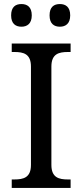

<svg xmlns="http://www.w3.org/2000/svg" viewBox="-20 -929 407 949"><path d="M276 -797C304 -797 327 -812 327 -853C327 -895 304 -909 276 -909C247 -909 225 -895 225 -853C225 -812 247 -797 276 -797ZM86 -797C114 -797 137 -812 137 -853C137 -895 114 -909 86 -909C57 -909 35 -895 35 -853C35 -812 57 -797 86 -797ZM38 0H329V-42H316C271 -42 234 -51 234 -114V-600C234 -663 271 -672 316 -672H329V-714H38V-672H51C96 -672 133 -663 133 -600V-114C133 -51 96 -42 51 -42H38Z"/></svg>

Font: Noto Serif
Style: Regular
Weight: 400
Designer: Monotype Design Team
Foundry: Monotype Imaging Inc.
Version: Version 2.015